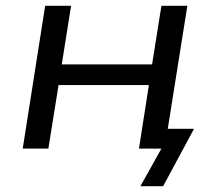

<svg xmlns="http://www.w3.org/2000/svg" viewBox="-20 -510 740 659"><path d="M462 129 534 0H461L472 -68H646L540 129ZM58 0 135 -490H224L192 -289H502L534 -490H623L545 0H457L491 -218H181L146 0Z"/></svg>

Font: Nunito Sans 10pt SemiExpanded
Style: Italic
Weight: 400
Width: 6
Italic angle: -9°
Designer: Vernon Adams
Foundry: Vernon Adams
Version: Version 3.101;gftools[0.9.27]